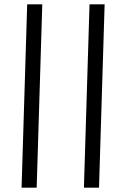

<svg xmlns="http://www.w3.org/2000/svg" viewBox="-20 -720 585 890"><path d="M106 -700H176L150 150H80ZM395 -700H465L439 150H369Z"/></svg>

Font: OpenDyslexic
Style: Regular
Weight: 400
Designer: Abbie Gonzalez
Version: Version 0.920;hotconv 1.0.109;makeotfexe 2.5.65596